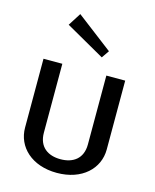

<svg xmlns="http://www.w3.org/2000/svg" viewBox="-115 -832 748 927"><g transform="rotate(15 258.5 -369.0)"><path d="M129.2 -690 324.2 -579.2 350 -616.7 170 -754.2ZM54.2 -155.8C54.2 -60 132.5 15.8 258.3 15.8C384.2 15.8 462.5 -60 462.5 -155.8V-500H368.3V-155.8C368.3 -84.2 320.8 -52.5 258.3 -52.5C195.8 -52.5 148.3 -84.2 148.3 -155.8V-500H54.2Z"/></g></svg>

Font: Boon Medium
Style: Regular
Weight: 500
Designer: Sungsit Sawaiwan
Foundry: FontUni
Version: Version 2.0